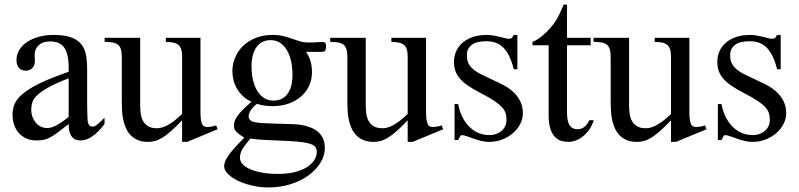

<svg xmlns="http://www.w3.org/2000/svg" viewBox="-20 -615 3544 852"><path d="M443.8 -64.5Q388.7 8.3 336.9 8.3Q326.2 8.3 316.7 4.9Q307.1 1.5 300 -6.8Q293 -15.1 288.8 -29.1Q284.7 -43 284.7 -64.5Q255.4 -41.5 236.1 -27.1Q216.8 -12.7 201.9 -4.9Q187 2.9 173.6 5.6Q160.2 8.3 142.6 8.3Q118.7 8.3 99.1 0.2Q79.6 -7.8 65.4 -22.7Q51.3 -37.6 43.5 -58.8Q35.6 -80.1 35.6 -106Q35.6 -130.9 44.7 -153.3Q53.7 -175.8 80.6 -198.5Q107.4 -221.2 156.2 -245.1Q205.1 -269 284.7 -296.4V-314.9Q284.7 -347.2 279.5 -369.1Q274.4 -391.1 264.2 -405Q253.9 -418.9 238.3 -425Q222.7 -431.2 201.2 -431.2Q170.4 -431.2 152.8 -415.3Q135.3 -399.4 133.8 -376.5L134.8 -347.2Q135.7 -326.2 124.3 -313.7Q112.8 -301.3 94.2 -301.3Q74.7 -301.3 64 -313.7Q53.2 -326.2 53.2 -348.1Q53.2 -374.5 66.7 -395.3Q80.1 -416 102.8 -430.4Q125.5 -444.8 155 -452.4Q184.6 -460 216.8 -460Q265.1 -460 294.7 -449.5Q324.2 -439 340.3 -419.2Q356.4 -399.4 361.6 -371.1Q366.7 -342.8 366.7 -307.6V-155.3Q366.7 -124 367.7 -104Q368.7 -84 369.1 -77.1Q371.6 -64 376.5 -58.6Q381.3 -53.2 390.6 -53.2Q395 -53.2 398.9 -54.4Q402.8 -55.7 408.2 -59.6Q413.6 -63.5 421.9 -71.3Q430.2 -79.1 443.8 -92.8ZM284.7 -267.6Q228 -245.6 195.1 -227.3Q162.1 -209 145 -192.4Q127.9 -175.8 123.3 -160.4Q118.7 -145 118.7 -128.9Q118.7 -111.3 124 -96.7Q129.4 -82 138.4 -71Q147.5 -60.1 159.9 -53.7Q172.4 -47.4 186.5 -46.9Q205.6 -45.9 229.7 -58.6Q253.9 -71.3 284.7 -96.2Z M810.1 14.6H788.1V-81.1Q759.8 -51.3 738.5 -32.7Q717.3 -14.2 700 -3.7Q682.6 6.8 667.5 10.7Q652.3 14.6 636.2 14.6Q610.4 14.6 591.6 6.6Q572.8 -1.5 559.8 -14.9Q546.9 -28.3 539.1 -45.9Q531.2 -63.5 527.1 -82.8Q522.9 -102.1 521.7 -122.1Q520.5 -142.1 520.5 -159.7V-359.9Q520.5 -381.8 516.6 -395.5Q512.7 -409.2 503.7 -416.5Q494.6 -423.8 480 -426.5Q465.3 -429.2 444.3 -429.2V-447.3H602.1V-147.9Q602.1 -128.9 604.5 -110.6Q606.9 -92.3 615 -77.9Q623 -63.5 637.7 -54.7Q652.3 -45.9 676.3 -45.9Q686 -45.9 697.5 -48.8Q709 -51.8 722.9 -59.1Q736.8 -66.4 752.9 -78.6Q769 -90.8 788.1 -109.4V-363.8Q788.1 -384.3 783.9 -396.7Q779.8 -409.2 771 -416.3Q762.2 -423.3 748.5 -426Q734.9 -428.7 715.8 -429.2V-447.3H869.6V-118.7Q869.6 -98.6 871.3 -85.7Q873 -72.8 876.7 -64.9Q880.4 -57.1 886.2 -54.2Q892.1 -51.3 899.9 -51.3Q906.7 -51.3 917.5 -53Q928.2 -54.7 939 -58.6L945.8 -41.5Z M1426.8 -407.7Q1426.8 -405.3 1425.8 -398.7Q1424.8 -392.1 1422.4 -388.7Q1419.9 -386.7 1415.8 -386Q1411.6 -385.3 1406.7 -384.8Q1401.4 -384.3 1395 -384.8H1337.9Q1350.6 -367.7 1357.4 -345.5Q1364.3 -323.2 1364.3 -295.4Q1364.7 -264.6 1353 -237.3Q1341.3 -210 1318.6 -189.2Q1295.9 -168.5 1263.2 -156.2Q1230.5 -144 1188.5 -144Q1171.4 -144 1154.3 -146.5Q1137.2 -148.9 1120.1 -154.3Q1110.4 -147 1101.6 -137.2Q1092.8 -127.4 1087.9 -117.4Q1083 -107.4 1083.3 -97.9Q1083.5 -88.4 1090.8 -81.5Q1093.8 -78.6 1097.9 -76.7Q1102.1 -74.7 1109.4 -73Q1116.7 -71.3 1128.4 -70.1Q1140.1 -68.8 1158.4 -68.1Q1176.8 -67.4 1202.9 -66.4Q1229 -65.4 1265.1 -64.5Q1273.9 -64.5 1288.8 -63.7Q1303.7 -63 1321.3 -59.8Q1338.9 -56.6 1356.4 -50Q1374 -43.5 1388.7 -32Q1403.3 -20.5 1412.4 -2.4Q1421.4 15.6 1421.4 41.5Q1421.4 75.2 1402.3 106.7Q1383.3 138.2 1349.6 162.8Q1315.9 187.5 1270.3 202.1Q1224.6 216.8 1170.9 216.8Q1133.8 216.8 1098.4 208.5Q1063 200.2 1035.6 187Q1008.3 173.8 991.5 157Q974.6 140.1 974.6 123Q974.6 113.3 978.8 102.1Q982.9 90.8 992.9 76.2Q1002.9 61.5 1020.3 42Q1037.6 22.5 1064 -3.9Q1041.5 -18.1 1029.8 -29.3Q1018.1 -40.5 1018.1 -57.6Q1018.1 -66.4 1020.8 -75.9Q1023.4 -85.4 1031.7 -97.7Q1040 -109.9 1055.4 -126Q1070.8 -142.1 1096.2 -163.6Q1074.7 -172.9 1058.8 -187.7Q1043 -202.6 1032.2 -220.5Q1021.5 -238.3 1016.4 -258.5Q1011.2 -278.8 1011.2 -299.3Q1011.2 -330.6 1023.4 -359.6Q1035.6 -388.7 1058.3 -410.9Q1081.1 -433.1 1114.3 -446.5Q1147.5 -460 1189 -460Q1217.8 -460 1238.3 -454.6Q1258.8 -449.2 1276.1 -443.1Q1293.5 -437 1311 -431.6Q1328.6 -426.3 1351.6 -426.3Q1366.7 -426.3 1376.7 -427Q1386.7 -427.7 1394 -428.2Q1401.4 -428.7 1407.2 -428.7Q1413.6 -428.7 1420.4 -427.2Q1426.8 -425.8 1426.8 -407.7ZM1277.8 -282.7Q1277.8 -317.4 1271.2 -345.7Q1264.6 -374 1252 -394.3Q1239.3 -414.6 1221.4 -425.8Q1203.6 -437 1180.7 -437Q1163.1 -437 1147.7 -430.4Q1132.3 -423.8 1120.8 -409.4Q1109.4 -395 1102.8 -373Q1096.2 -351.1 1096.2 -320.3Q1096.2 -287.1 1102.8 -259.3Q1109.4 -231.4 1121.8 -211.2Q1134.3 -190.9 1152.3 -179.7Q1170.4 -168.5 1193.8 -168.5Q1211.4 -168.5 1226.8 -175Q1242.2 -181.6 1253.7 -195.6Q1265.1 -209.5 1271.5 -231Q1277.8 -252.4 1277.8 -282.7ZM1385.7 59.6Q1385.7 47.9 1380.6 39.3Q1375.5 30.8 1361.6 25.1Q1347.7 19.5 1323.5 16.1Q1299.3 12.7 1260.7 10.7Q1205.6 8.3 1163.1 6.3Q1120.6 4.4 1090.8 0Q1069.8 24.4 1057.4 43.7Q1044.9 63 1044.9 85.4Q1044.9 101.1 1057.1 114Q1069.3 127 1091.8 136.5Q1114.3 146 1145.3 151.4Q1176.3 156.7 1213.9 156.7Q1257.8 156.7 1290 148.2Q1322.3 139.6 1343.5 125.7Q1364.7 111.8 1375.2 94.5Q1385.7 77.1 1385.7 59.6Z M1811 14.6H1789.1V-81.1Q1760.7 -51.3 1739.5 -32.7Q1718.3 -14.2 1700.9 -3.7Q1683.6 6.8 1668.5 10.7Q1653.3 14.6 1637.2 14.6Q1611.3 14.6 1592.5 6.6Q1573.7 -1.5 1560.8 -14.9Q1547.9 -28.3 1540 -45.9Q1532.2 -63.5 1528.1 -82.8Q1523.9 -102.1 1522.7 -122.1Q1521.5 -142.1 1521.5 -159.7V-359.9Q1521.5 -381.8 1517.6 -395.5Q1513.7 -409.2 1504.6 -416.5Q1495.6 -423.8 1481 -426.5Q1466.3 -429.2 1445.3 -429.2V-447.3H1603V-147.9Q1603 -128.9 1605.5 -110.6Q1607.9 -92.3 1616 -77.9Q1624 -63.5 1638.7 -54.7Q1653.3 -45.9 1677.2 -45.9Q1687 -45.9 1698.5 -48.8Q1710 -51.8 1723.9 -59.1Q1737.8 -66.4 1753.9 -78.6Q1770 -90.8 1789.1 -109.4V-363.8Q1789.1 -384.3 1784.9 -396.7Q1780.8 -409.2 1772 -416.3Q1763.2 -423.3 1749.5 -426Q1735.8 -428.7 1716.8 -429.2V-447.3H1870.6V-118.7Q1870.6 -98.6 1872.3 -85.7Q1874 -72.8 1877.7 -64.9Q1881.3 -57.1 1887.2 -54.2Q1893.1 -51.3 1900.9 -51.3Q1907.7 -51.3 1918.5 -53Q1929.2 -54.7 1939.9 -58.6L1946.8 -41.5Z M2300.3 -112.8Q2300.3 -87.4 2288.1 -64.2Q2275.9 -41 2255.4 -23.4Q2234.9 -5.9 2207.8 4.4Q2180.7 14.6 2150.9 14.6Q2132.8 14.6 2116 10.5Q2099.1 6.3 2083.7 1Q2068.4 -4.4 2054.9 -9.3Q2041.5 -14.2 2030.3 -15.6Q2024.9 -15.6 2020.5 -7.8Q2016.1 0 2013.2 6.3H1997.1V-153.3H2013.2Q2019.5 -119.1 2033 -93.5Q2046.4 -67.9 2064.7 -50.5Q2083 -33.2 2105 -24.4Q2127 -15.6 2150.9 -15.6Q2168.9 -15.6 2183.1 -21Q2197.3 -26.4 2207 -35.4Q2216.8 -44.4 2222.2 -56.4Q2227.5 -68.4 2227.5 -81.5Q2228 -98.1 2223.9 -112.1Q2219.7 -126 2207.5 -139.4Q2195.3 -152.8 2173.1 -167.7Q2150.9 -182.6 2114.3 -201.2Q2078.6 -219.7 2055.4 -235.8Q2032.2 -252 2018.8 -268.6Q2005.4 -285.2 2000 -302.7Q1994.6 -320.3 1994.6 -340.8Q1994.6 -365.7 2004.2 -387.5Q2013.7 -409.2 2032.2 -425.3Q2050.8 -441.4 2077.9 -450.7Q2105 -460 2140.1 -460Q2155.3 -460 2170.2 -457.3Q2185.1 -454.6 2198.2 -451.4Q2211.4 -448.2 2221.7 -445.6Q2231.9 -442.9 2237.8 -442.9Q2244.6 -442.9 2249.3 -445.6Q2253.9 -448.2 2259.8 -460H2275.9V-307.6H2259.8Q2251 -343.8 2238.8 -367.7Q2226.6 -391.6 2211.4 -405.8Q2196.3 -419.9 2178 -426Q2159.7 -432.1 2138.7 -432.1Q2093.8 -432.1 2073 -415.8Q2052.2 -399.4 2051.8 -373.5Q2051.3 -360.4 2054 -347.9Q2056.6 -335.4 2064.7 -324Q2072.8 -312.5 2087.2 -301.8Q2101.6 -291 2125 -280.3L2197.3 -246.1Q2248 -222.7 2274.2 -189Q2300.3 -155.3 2300.3 -112.8Z M2614.7 -81.5Q2606.9 -56.6 2593.8 -38.6Q2580.6 -20.5 2565.4 -8.8Q2550.3 2.9 2533.9 8.8Q2517.6 14.6 2502.9 14.6Q2486.8 14.6 2471.2 10.3Q2455.6 5.9 2442.9 -7.1Q2430.2 -20 2422.4 -43.2Q2414.6 -66.4 2414.6 -104V-414.1H2342.8V-429.2Q2362.8 -436.5 2385 -454.8Q2407.2 -473.1 2426.3 -495.6Q2433.1 -503.9 2438.5 -511.2Q2443.8 -518.6 2450.2 -529.1Q2456.5 -539.6 2463.9 -555.2Q2471.2 -570.8 2481.4 -594.7H2496.1V-447.3H2601.1V-414.1H2496.1V-115.7Q2496.1 -93.8 2499.5 -79.6Q2502.9 -65.4 2509 -57.1Q2515.1 -48.8 2523.2 -45.4Q2531.2 -42 2540.5 -41.5Q2558.6 -40.5 2572.5 -51.5Q2586.4 -62.5 2595.2 -81.5Z M2979.5 14.6H2957.5V-81.1Q2929.2 -51.3 2908 -32.7Q2886.7 -14.2 2869.4 -3.7Q2852.1 6.8 2836.9 10.7Q2821.8 14.6 2805.7 14.6Q2779.8 14.6 2761 6.6Q2742.2 -1.5 2729.2 -14.9Q2716.3 -28.3 2708.5 -45.9Q2700.7 -63.5 2696.5 -82.8Q2692.4 -102.1 2691.2 -122.1Q2689.9 -142.1 2689.9 -159.7V-359.9Q2689.9 -381.8 2686 -395.5Q2682.1 -409.2 2673.1 -416.5Q2664.1 -423.8 2649.4 -426.5Q2634.8 -429.2 2613.8 -429.2V-447.3H2771.5V-147.9Q2771.5 -128.9 2773.9 -110.6Q2776.4 -92.3 2784.4 -77.9Q2792.5 -63.5 2807.1 -54.7Q2821.8 -45.9 2845.7 -45.9Q2855.5 -45.9 2866.9 -48.8Q2878.4 -51.8 2892.3 -59.1Q2906.2 -66.4 2922.4 -78.6Q2938.5 -90.8 2957.5 -109.4V-363.8Q2957.5 -384.3 2953.4 -396.7Q2949.2 -409.2 2940.4 -416.3Q2931.6 -423.3 2918 -426Q2904.3 -428.7 2885.3 -429.2V-447.3H3039.1V-118.7Q3039.1 -98.6 3040.8 -85.7Q3042.5 -72.8 3046.1 -64.9Q3049.8 -57.1 3055.7 -54.2Q3061.5 -51.3 3069.3 -51.3Q3076.2 -51.3 3086.9 -53Q3097.7 -54.7 3108.4 -58.6L3115.2 -41.5Z M3468.8 -112.8Q3468.8 -87.4 3456.5 -64.2Q3444.3 -41 3423.8 -23.4Q3403.3 -5.9 3376.2 4.4Q3349.1 14.6 3319.3 14.6Q3301.3 14.6 3284.4 10.5Q3267.6 6.3 3252.2 1Q3236.8 -4.4 3223.4 -9.3Q3210 -14.2 3198.7 -15.6Q3193.4 -15.6 3189 -7.8Q3184.6 0 3181.6 6.3H3165.5V-153.3H3181.6Q3188 -119.1 3201.4 -93.5Q3214.8 -67.9 3233.2 -50.5Q3251.5 -33.2 3273.4 -24.4Q3295.4 -15.6 3319.3 -15.6Q3337.4 -15.6 3351.6 -21Q3365.7 -26.4 3375.5 -35.4Q3385.3 -44.4 3390.6 -56.4Q3396 -68.4 3396 -81.5Q3396.5 -98.1 3392.3 -112.1Q3388.2 -126 3376 -139.4Q3363.8 -152.8 3341.6 -167.7Q3319.3 -182.6 3282.7 -201.2Q3247.1 -219.7 3223.9 -235.8Q3200.7 -252 3187.3 -268.6Q3173.8 -285.2 3168.5 -302.7Q3163.1 -320.3 3163.1 -340.8Q3163.1 -365.7 3172.6 -387.5Q3182.1 -409.2 3200.7 -425.3Q3219.2 -441.4 3246.3 -450.7Q3273.4 -460 3308.6 -460Q3323.7 -460 3338.6 -457.3Q3353.5 -454.6 3366.7 -451.4Q3379.9 -448.2 3390.1 -445.6Q3400.4 -442.9 3406.2 -442.9Q3413.1 -442.9 3417.7 -445.6Q3422.4 -448.2 3428.2 -460H3444.3V-307.6H3428.2Q3419.4 -343.8 3407.2 -367.7Q3395 -391.6 3379.9 -405.8Q3364.7 -419.9 3346.4 -426Q3328.1 -432.1 3307.1 -432.1Q3262.2 -432.1 3241.5 -415.8Q3220.7 -399.4 3220.2 -373.5Q3219.7 -360.4 3222.4 -347.9Q3225.1 -335.4 3233.2 -324Q3241.2 -312.5 3255.6 -301.8Q3270 -291 3293.5 -280.3L3365.7 -246.1Q3416.5 -222.7 3442.6 -189Q3468.8 -155.3 3468.8 -112.8Z"/></svg>

Font: Doulos SIL Am
Style: Regular
Weight: 400
Designer: Walt Agee, Victor Gaultney, Peter Martin, Debbi Hosken, Becca Hirsbrunner
Foundry: SIL International
Version: Version 5.000